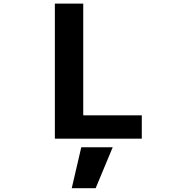

<svg xmlns="http://www.w3.org/2000/svg" viewBox="-20 -752 1040 1044"><path d="M592.8 48.8 500 271.5H370.1L421.9 48.8ZM432.6 -732.4V-125H751V2H278.3V-732.4Z"/></svg>

Font: Gen Shin Gothic Monospace Bold
Style: Bold
Weight: 700
Designer: [Source Han Sans]
Ryoko NISHIZUKA  (kana & ideographs); Paul D. Hunt (Latin, Greek & Cyrillic); Wenlong ZHANG  (bopomofo
Version: Version 1.002.20150607